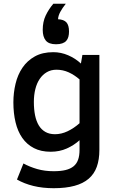

<svg xmlns="http://www.w3.org/2000/svg" viewBox="-20 -803 623 1016"><path d="M505.9 -9.8Q505.9 41.5 492.2 79.6Q478.5 117.7 449.2 142.8Q419.9 168 374 180.4Q328.1 192.9 264.2 192.9Q205.1 192.9 156.5 180.9Q107.9 168.9 69.8 147L104 62Q137.2 80.1 177 91.6Q216.8 103 264.2 103Q301.3 103 327.1 96.7Q353 90.3 369.4 76.9Q385.7 63.5 393.3 42Q400.9 20.5 400.9 -9.8V-61Q372.1 -34.7 333.5 -17.3Q294.9 0 248 0Q196.8 0 159.4 -19.3Q122.1 -38.6 97.9 -73.2Q73.7 -107.9 62.3 -155.8Q50.8 -203.6 50.8 -261.2Q50.8 -312 62.3 -359.9Q73.7 -407.7 98.9 -444.8Q124 -481.9 164.3 -504.4Q204.6 -526.9 262.2 -526.9Q302.7 -526.9 340.8 -510.5Q378.9 -494.1 408.2 -466.8L416 -512.2H505.9ZM400.9 -382.8Q374 -406.2 343.5 -420.2Q313 -434.1 278.8 -434.1Q250 -434.1 227.8 -421.1Q205.6 -408.2 190.2 -385.5Q174.8 -362.8 167 -331.5Q159.2 -300.3 159.2 -263.2Q159.2 -224.6 165.5 -193.1Q171.9 -161.6 185.3 -139.4Q198.7 -117.2 220 -105Q241.2 -92.8 271 -92.8Q304.7 -92.8 337.6 -108.4Q370.6 -124 400.9 -150.9ZM328.1 -783.2Q309.6 -759.8 298.8 -739.7Q288.1 -719.7 287.1 -701.2Q317.9 -699.7 331.5 -684.6Q345.2 -669.4 345.2 -636.2Q345.2 -620.6 341.8 -608.2Q338.4 -595.7 330.6 -586.9Q322.8 -578.1 309.3 -573.5Q295.9 -568.8 276.4 -568.8Q238.3 -568.8 222.2 -588.6Q206.1 -608.4 206.1 -645Q206.1 -688 221.9 -721.2Q237.8 -754.4 262.2 -783.2Z"/></svg>

Font: Clear Sans Medium
Style: Regular
Weight: 500
Foundry: Intel Corporation
Version: Version 1.00